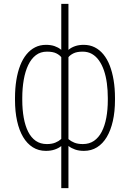

<svg xmlns="http://www.w3.org/2000/svg" viewBox="-20 -770 671 993"><path d="M574.7 -263.2V-252.9Q574.7 -192.9 563.7 -144.3Q552.7 -95.7 532.2 -61.3Q511.7 -26.9 481.9 -8.3Q452.1 10.3 414.1 10.3Q388.2 10.3 368.7 3.4Q349.1 -3.4 335.2 -14.2Q321.3 -24.9 312.5 -37.1Q303.7 -49.3 300.8 -59.6V-461.4Q305.2 -475.6 314 -489.3Q322.8 -502.9 336.2 -513.9Q349.6 -524.9 368.9 -531.5Q388.2 -538.1 413.1 -538.1Q444.3 -538.1 469.7 -525.4Q495.1 -512.7 514.6 -489Q534.2 -465.3 547.4 -431.6Q560.5 -397.9 567.6 -355.5Q574.7 -313 574.7 -263.2ZM537.6 -252.9V-263.2Q537.6 -303.2 532.7 -339.6Q527.8 -376 517.6 -405.8Q507.3 -435.5 491.9 -457.3Q476.6 -479 455.6 -491Q434.6 -502.9 407.7 -502.9Q377.4 -502.9 359.6 -493.9Q341.8 -484.9 333.3 -473.4Q324.7 -461.9 320.8 -454.1V-63.5Q325.7 -58.1 336.2 -48.8Q346.7 -39.6 364.5 -32.2Q382.3 -24.9 408.7 -24.9Q441.9 -24.9 466.1 -41.5Q490.2 -58.1 506.1 -88.6Q522 -119.1 529.8 -161.1Q537.6 -203.1 537.6 -252.9ZM57.6 -252.9V-263.2Q57.6 -313 64.5 -355.5Q71.3 -397.9 84.5 -431.6Q97.7 -465.3 117.2 -489Q136.7 -512.7 161.9 -525.4Q187 -538.1 217.8 -538.1Q243.2 -538.1 262.2 -531.5Q281.2 -524.9 294.7 -513.9Q308.1 -502.9 316.9 -489.3Q325.7 -475.6 330.6 -461.4V-61Q327.6 -50.3 319.1 -37.8Q310.5 -25.4 296.6 -14.4Q282.7 -3.4 262.9 3.4Q243.2 10.3 217.3 10.3Q179.2 10.3 149.7 -8.3Q120.1 -26.9 99.6 -61.3Q79.1 -95.7 68.4 -144.3Q57.6 -192.9 57.6 -252.9ZM95.2 -263.2V-252.9Q95.2 -203.1 102.8 -161.1Q110.4 -119.1 125.7 -88.6Q141.1 -58.1 165 -41.5Q189 -24.9 222.2 -24.9Q248.5 -24.9 266.4 -32.5Q284.2 -40 294.7 -49.6Q305.2 -59.1 309.6 -64V-454.1Q306.2 -461.9 297.6 -473.4Q289.1 -484.9 271.5 -493.9Q253.9 -502.9 223.1 -502.9Q189.5 -502.9 165.5 -484.6Q141.6 -466.3 126 -433.6Q110.4 -400.9 102.8 -357.2Q95.2 -313.5 95.2 -263.2ZM296.9 203.1V-750H334V203.1Z"/></svg>

Font: Roboto Condensed ExtraLight
Style: Regular
Weight: 250
Designer: Christian Robertson
Foundry: Google
Version: Version 3.008; 2023